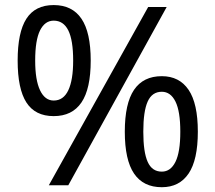

<svg xmlns="http://www.w3.org/2000/svg" viewBox="-20 -743 864 770"><path d="M50.8 -500Q50.8 -613.3 85.9 -668Q121.1 -722.7 195.3 -722.7Q269.5 -722.7 306.6 -668Q343.8 -613.3 343.8 -500Q343.8 -386.7 306.6 -332Q269.5 -277.3 195.3 -277.3Q121.1 -277.3 85.9 -332Q50.8 -386.7 50.8 -500ZM273.4 -500Q273.4 -582 253.9 -621.1Q234.4 -660.2 195.3 -660.2Q160.2 -660.2 140.6 -621.1Q121.1 -582 121.1 -500Q121.1 -421.9 140.6 -380.9Q160.2 -339.8 195.3 -339.8Q234.4 -339.8 253.9 -380.9Q273.4 -421.9 273.4 -500ZM648.4 -714.8 253.9 0H175.8L574.2 -714.8ZM480.5 -214.8Q480.5 -328.1 517.6 -382.8Q554.7 -437.5 628.9 -437.5Q699.2 -437.5 736.3 -382.8Q773.4 -328.1 773.4 -214.8Q773.4 -101.6 736.3 -46.9Q699.2 7.8 628.9 7.8Q554.7 7.8 517.6 -46.9Q480.5 -101.6 480.5 -214.8ZM703.1 -214.8Q703.1 -296.9 683.6 -335.9Q664.1 -375 628.9 -375Q589.8 -375 572.3 -335.9Q554.7 -296.9 554.7 -214.8Q554.7 -132.8 572.3 -93.8Q589.8 -54.7 628.9 -54.7Q664.1 -54.7 683.6 -93.8Q703.1 -132.8 703.1 -214.8Z"/></svg>

Font: Droid Sans Fallback
Style: Regular
Weight: 400
Designer: Steve Matteson
Foundry: Ascender Corporation
Version: 3.00 (Khmer version)